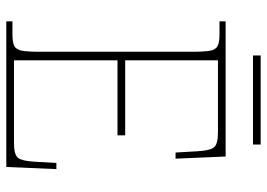

<svg xmlns="http://www.w3.org/2000/svg" viewBox="-142 -726 868 625"><g transform="rotate(90 292.5 -414.0)"><path d="M50 0V-20H93Q118 -20 130 -26Q142 -32 145.5 -51Q149 -70 149 -108V-606Q149 -645 145.5 -663.5Q142 -682 130 -688Q118 -694 93 -694H50V-714H490L497 -551H477L473 -620Q471 -661 461 -675Q451 -689 412 -689H177V-387H421V-362H177V-25H446Q485 -25 495 -39Q505 -53 507 -94L511 -163H531L524 0ZM161 -803V-828H451V-803Z"/></g></svg>

Font: Noto Serif Thin
Style: Regular
Weight: 100
Designer: Monotype Design Team
Foundry: Monotype Imaging Inc.
Version: Version 2.015